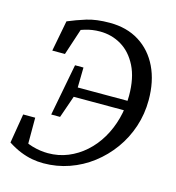

<svg xmlns="http://www.w3.org/2000/svg" viewBox="-105 -775 806 879"><g transform="rotate(15 298.0 -335.0)"><path d="M179 15Q152 15 125 10Q98 5 69.5 -6.5Q41 -18 10 -38L33 -177H90V-38L48 -79Q75 -57 113 -46Q151 -35 188 -35Q238 -35 282 -53Q326 -71 362.5 -103.5Q399 -136 425 -180Q451 -224 465 -276Q479 -328 479 -385Q479 -469 451 -524.5Q423 -580 377 -607.5Q331 -635 275 -635Q238 -635 204 -624.5Q170 -614 138 -598L194 -640L146 -494H86L114 -640Q154 -657 199 -671Q244 -685 308 -685Q389 -685 448 -648Q507 -611 539 -544.5Q571 -478 571 -389Q571 -323 551 -262.5Q531 -202 494.5 -151.5Q458 -101 409 -63.5Q360 -26 301.5 -5.5Q243 15 179 15ZM157 -210 204 -456H244L242 -345L239 -325L199 -210ZM206 -315 214 -361H488L479 -315Z"/></g></svg>

Font: Source Serif 4
Style: Italic
Weight: 400
Italic angle: -12°
Designer: Frank Grießhammer
Foundry: Adobe Systems Incorporated
Version: Version 4.004;hotconv 1.0.116;makeotfexe 2.5.65601